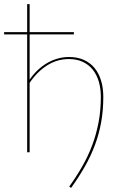

<svg xmlns="http://www.w3.org/2000/svg" viewBox="-40 -740 588 933"><path d="M-20 -584H92V-720H104V-584H319V-573H104V-353Q121 -378 142.2 -398.2Q163.5 -418.5 188 -433Q212.5 -447.5 239.5 -455.2Q266.5 -463 295 -463Q336 -463 367.2 -449Q398.5 -435 419.5 -409.5Q440.5 -384 451.2 -348.2Q462 -312.5 462 -269Q462 -204.5 451.8 -147Q441.5 -89.5 421.5 -35.8Q401.5 18 372.2 69.5Q343 121 305.5 173L296.5 166.5Q331 118.5 359.5 68.8Q388 19 408 -34.2Q428 -87.5 439 -145.8Q450 -204 450 -269Q450 -310 440 -343.8Q430 -377.5 410.5 -401.8Q391 -426 362 -439.5Q333 -453 295 -453Q237.5 -453 189 -422.2Q140.5 -391.5 104 -337.5V0H92V-573H-20Z"/></svg>

Font: Lato Hairline
Style: Regular
Weight: 100
Designer: Lukasz Dziedzic
Foundry: tyPoland Lukasz Dziedzic
Version: Version 2.007; 2014-02-27